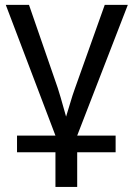

<svg xmlns="http://www.w3.org/2000/svg" viewBox="-20 -548 540 776"><path d="M292 67.4V207.5H204.1V67.4H48.8V0H204.1L3.4 -528.3H97.2L213.4 -192.4Q220.2 -172.9 247.1 -76.7Q256.3 -105.5 264.6 -134.3Q272.9 -163.1 283.2 -191.4L403.3 -528.3H496.6L292 0H447.3V67.4Z"/></svg>

Font: Arimo Nerd Font
Style: Regular
Weight: 400
Designer: Steve Matteson
Foundry: Monotype Imaging Inc.
Version: Version 1.33;Nerd Fonts 3.2.1